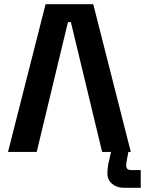

<svg xmlns="http://www.w3.org/2000/svg" viewBox="-20 -720 687 910"><path d="M422 -700 600 0H464L316 -615H302L154 0H18L196 -700ZM567 170Q533 170 511 151Q489 132 489 101Q489 86 491.5 69Q494 52 498 36L511 -20H592L582 35Q581 42 579.5 49.5Q578 57 578 64Q578 86 601 86H647V170Z"/></svg>

Font: Space 7353
Style: Regular
Weight: 400
Designer: Christine Claussen + Ruben Lyon  (Space 7353)
Version: Version 1.000;FEAKit 1.0